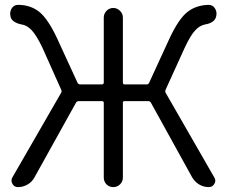

<svg xmlns="http://www.w3.org/2000/svg" viewBox="-20 -765 927 785"><path d="M657.2 -398.4Q654.3 -391.6 657.2 -385.7L856.4 -39.1Q864.3 -26.4 856.4 -13.2Q848.6 0 834 0Q812.5 0 794.4 -10.7Q776.4 -21.5 765.6 -40L596.7 -345.7Q592.8 -351.6 585.9 -351.6H489.3Q482.4 -351.6 482.4 -344.7V-39.1Q482.4 -22.5 470.7 -11.2Q459 0 442.9 0Q426.8 0 415.5 -11.2Q404.3 -22.5 404.3 -39.1V-344.7Q404.3 -351.6 396.5 -351.6H302.7Q294.9 -351.6 291 -345.7L121.1 -40Q111.3 -21.5 92.8 -10.7Q74.2 0 53.7 0Q38.1 0 30.8 -13.2Q23.4 -26.4 30.3 -39.1L229.5 -384.8Q233.4 -390.6 230.5 -397.5L153.3 -570.3Q128.9 -621.1 109.4 -641.6Q89.8 -662.1 68.4 -665Q50.8 -668 37.6 -676.8Q24.4 -685.5 22.5 -700.2Q21.5 -704.1 21.5 -708Q21.5 -720.7 28.3 -731.4Q37.1 -745.1 53.7 -745.1Q104.5 -745.1 140.1 -716.8Q175.8 -688.5 212.9 -609.4L296.9 -426.8Q299.8 -419.9 307.6 -419.9H396.5Q404.3 -419.9 404.3 -427.7V-693.4Q404.3 -709 415.5 -720.7Q426.8 -732.4 442.9 -732.4Q459 -732.4 470.7 -720.7Q482.4 -709 482.4 -693.4V-427.7Q482.4 -419.9 489.3 -419.9H580.1Q586.9 -419.9 589.8 -426.8L673.8 -609.4Q710.9 -688.5 746.6 -716.3Q782.2 -744.1 833 -745.1Q849.6 -745.1 858.4 -731.4Q865.2 -720.7 865.2 -709Q865.2 -704.1 864.3 -700.2Q859.4 -671.9 818.4 -665Q796.9 -661.1 777.8 -640.6Q758.8 -620.1 735.4 -570.3Z"/></svg>

Font: Gen Jyuu Gothic Normal
Style: Regular
Weight: 300
Designer: [Source Han Sans]
Ryoko NISHIZUKA  (kana & ideographs); Paul D. Hunt (Latin, Greek & Cyrillic); Wenlong ZHANG  (bopomofo
Version: Version 1.002.20150607